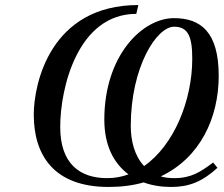

<svg xmlns="http://www.w3.org/2000/svg" viewBox="-20 -727 888 762"><path d="M114 -272C114 -111 194 15 411 15C462 15 508 9 550 -3C583 9 620 15 659 15C729 15 782 -5 843 -61L826 -82C776 -45 739 -20 672 -20C652 -20 634 -22 618 -27C775 -101 848 -260 848 -426C848 -601 776 -655 670 -655C546 -655 394 -508 394 -252C394 -149 432 -78 490 -35C463 -25 435 -20 405 -20C298 -20 219 -76 219 -223C219 -379 289 -672 521 -672L529 -707C180 -707 114 -395 114 -272ZM499 -227C499 -460 601 -621 671 -621C727 -621 743 -581 743 -494C743 -329 671 -151 552 -68C514 -108 499 -168 499 -227Z"/></svg>

Font: Heuristica
Style: Italic
Weight: 400
Italic angle: -13°
Version: Version 1.0.1